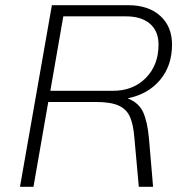

<svg xmlns="http://www.w3.org/2000/svg" viewBox="-20 -720 697 740"><path d="M472 -341Q515 -324 531.5 -288Q548 -252 554 -188L570 0H515L498 -188Q494 -240 481 -269.5Q468 -299 437.5 -313Q407 -327 348 -327H166L109 0H57L180 -700H474Q552 -700 597.5 -659Q643 -618 643 -548Q643 -467 597 -412Q551 -357 472 -341ZM591 -548Q591 -600 558 -628.5Q525 -657 465 -657H224L174 -370H415Q493 -370 542 -419.5Q591 -469 591 -548Z"/></svg>

Font: KoHo Light
Style: Italic
Weight: 300
Italic angle: -10°
Version: Version 1.000; ttfautohint (v1.6)